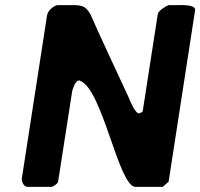

<svg xmlns="http://www.w3.org/2000/svg" viewBox="-20 -727 779 747"><path d="M520 -286C505 -286 482 -344 481 -347C458 -396 352 -624 331 -673C310 -710 288 -707 246 -707H202C185 -702 166 -685 163 -667L65 -33C63 -22 72 0 87 0H180C187 0 205 -13 206 -20L261 -373C261 -374 272 -414 287 -414C288 -414 290 -413 291 -413C379 -382 441 0 507 0H613L636 -20L739 -687C743 -711 679 -707 672 -707H636C626 -704 596 -685 594 -673L535 -293C534 -292 525 -286 520 -286Z"/></svg>

Font: Asimov Print
Style: CIt
Weight: 500
Designer: Google
Version: Version 2.000980: 2014